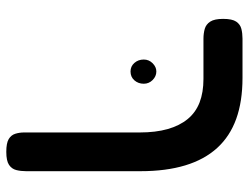

<svg xmlns="http://www.w3.org/2000/svg" viewBox="-108 -514 772 595"><g transform="rotate(90 277.5 -217.0)"><path d="M451 149Q424 149 411.5 141.5Q399 134 395 121Q391 108 391 94V-264Q391 -314 380.5 -351Q370 -388 349.5 -413Q329 -438 298 -450Q267 -462 225 -462H101Q84 -462 70 -466Q56 -470 47.5 -483Q39 -496 39 -523Q39 -551 47.5 -563.5Q56 -576 70 -579.5Q84 -583 100 -583H222Q295 -583 349 -563.5Q403 -544 439 -504.5Q475 -465 493 -405.5Q511 -346 511 -267V88Q511 104 507.5 118Q504 132 491.5 140.5Q479 149 451 149ZM202 -236Q186 -236 175.5 -248Q165 -260 165 -277Q165 -293 176.5 -304.5Q188 -316 202 -316Q217 -316 228.5 -304.5Q240 -293 240 -277Q240 -260 229.5 -248Q219 -236 202 -236Z"/></g></svg>

Font: Fredoka Light Medium
Style: Regular
Weight: 500
Version: Version 2.001